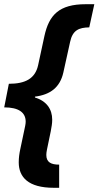

<svg xmlns="http://www.w3.org/2000/svg" viewBox="-24 -734 468 912"><path d="M231 158H257V48C219 48 196 37 196 2C196 -5 197 -13 199 -23L217 -110C221 -131 224 -148 224 -165C224 -216 197 -254 142 -271V-275C214 -284 261 -318 277 -390L309 -535C321 -591 351 -603 400 -604L424 -714H383C257 -714 209 -663 187 -563L157 -424C143 -361 97 -336 18 -336L-4 -224C63 -224 98 -201 98 -156C98 -144 94 -129 91 -114L72 -24C68 -5 65 15 65 37C65 108 111 158 231 158Z"/></svg>

Font: Noto Sans
Style: Bold Italic
Weight: 700
Italic angle: -12°
Designer: Monotype Design Team
Foundry: Monotype Imaging Inc.
Version: Version 2.013